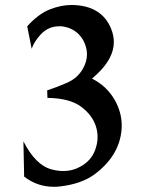

<svg xmlns="http://www.w3.org/2000/svg" viewBox="-20 -716 577 761"><path d="M352.5 -23.4Q301.3 13.2 218.3 22.9Q206.1 24.4 193.8 24.4Q127.4 24.4 75.7 -16.1L72.8 -155.8Q121.1 -61 185.1 -44.4Q209.5 -38.1 231 -38.1Q266.6 -38.1 295.9 -54.2Q341.3 -77.6 357.4 -122.6Q366.7 -147.9 366.7 -172.9Q366.7 -193.8 360.4 -214.4Q346.2 -259.8 301.3 -293.2Q256.3 -326.7 168 -328.1L167 -357.9Q206.5 -370.6 246.6 -388.4Q286.6 -406.2 307.6 -441.9Q324.7 -471.2 324.7 -500.5Q324.7 -508.8 323.2 -517.6Q316.9 -554.2 293 -579.1Q265.6 -607.4 223.1 -611.8H214.4Q170.4 -611.8 140.1 -578.1Q115.7 -551.3 105.5 -522.9L87.9 -611.8Q131.8 -660.6 176.8 -678.5Q221.7 -696.3 264.2 -696.3Q382.8 -694.8 420.4 -602.1Q431.2 -575.7 431.2 -549.3Q431.2 -485.4 364.7 -422.4Q348.1 -406.7 344.7 -404.3Q402.3 -376 435.1 -319.3Q462.4 -270.5 462.4 -218.8Q462.4 -208.5 461.9 -202.6Q453.1 -97.2 352.5 -23.4Z"/></svg>

Font: Caudex
Style: Bold
Weight: 700
Version: Version 1.01